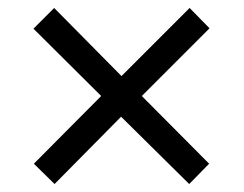

<svg xmlns="http://www.w3.org/2000/svg" viewBox="-20 -594 612 482"><path d="M65 -183 234 -353 64 -522 116 -574 285 -403 456 -574 506 -523 336 -353 505 -183 455 -132 284 -301 117 -132Z"/></svg>

Font: Noto Sans Sinhala
Style: Regular
Weight: 400
Designer: Jelle Bosma - Monotype Design Team
Foundry: Monotype Imaging Inc.
Version: Version 2.006